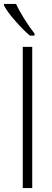

<svg xmlns="http://www.w3.org/2000/svg" viewBox="-37 -951 261 971"><path d="M114.3 -771Q85.4 -794.4 42 -843.3Q1.5 -888.7 -16.6 -922.9V-931.2H44.4Q57.6 -900.9 85 -856.9Q112.8 -812.5 137.7 -781.2V-771ZM78.1 0V-713.9H126V0Z"/></svg>

Font: Germano
Style: Regular
Weight: 300
Width: 3
Foundry: Ascender Corporation
Version: Version 1.10; ttfautohint (v1.5)